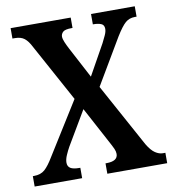

<svg xmlns="http://www.w3.org/2000/svg" viewBox="-80 -785 777 856"><g transform="rotate(-10 308.0 -357.0)"><path d="M8 0V-47H13Q44 -47 62.5 -63.5Q81 -80 103 -117L251 -354L109 -614Q95 -642 79 -654.5Q63 -667 36 -667H25V-714H297V-667H293Q263 -667 253.5 -658Q244 -649 244 -637Q244 -627 250.5 -611.5Q257 -596 266 -579L340 -439L417 -577Q425 -593 432.5 -609Q440 -625 440 -638Q440 -656 426 -661.5Q412 -667 392 -667H389V-714H587V-667H579Q554 -667 536.5 -652Q519 -637 493 -595L370 -387L527 -100Q545 -70 562.5 -58.5Q580 -47 596 -47H608V0H337V-47H341Q393 -47 393 -80Q393 -91 387.5 -103.5Q382 -116 364 -149L282 -302L191 -148Q182 -132 174 -113.5Q166 -95 166 -80Q166 -63 178.5 -55Q191 -47 219 -47H223V0Z"/></g></svg>

Font: Noto Serif Condensed SemiBold
Style: Regular
Weight: 600
Width: 3
Designer: Monotype Design Team
Foundry: Monotype Imaging Inc.
Version: Version 2.013